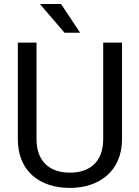

<svg xmlns="http://www.w3.org/2000/svg" viewBox="-20 -922 691 952"><path d="M491.7 -710.9V-232.4C491.7 -119.6 425.3 -65.9 326.7 -65.9C228 -65.9 161.1 -119.6 161.1 -232.4V-710.9H68.4V-232.4C68.4 -70.8 179.2 9.8 326.7 9.8C468.8 9.8 585 -70.8 585 -232.4V-710.9ZM282.7 -902.3H177.7L299.8 -759.8H377Z"/></svg>

Font: Bert Sans
Style: Regular
Weight: 400
Designer: Christian Robertson (Google), Cristiano Sobral
Foundry: Google, Cristiano Sobral
Version: Version 3.101